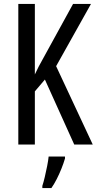

<svg xmlns="http://www.w3.org/2000/svg" viewBox="-20 -734 491 975"><path d="M451 0H357L208 -330L157 -270V0H73V-714H157V-356Q163 -370 176.5 -396Q190 -422 211 -459L351 -714H442L265 -398ZM310 71Q303 95 292 122.5Q281 150 268 175.5Q255 201 241 221H195V210Q201 192 207.5 164.5Q214 137 219.5 109Q225 81 227 61H310Z"/></svg>

Font: Noto Sans ExtraCondensed
Style: Regular
Weight: 400
Width: 2
Designer: Monotype Design Team
Foundry: Monotype Imaging Inc.
Version: Version 2.013